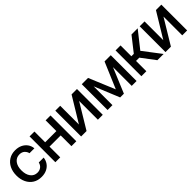

<svg xmlns="http://www.w3.org/2000/svg" viewBox="273 -1707 2872 2872"><g transform="rotate(-45 1708.5 -271.0)"><path d="M279.8 11.2Q200.7 11.2 143.8 -24.9Q86.9 -61 56.2 -124.5Q25.4 -188 25.4 -270Q25.4 -353.5 56.6 -417.2Q87.9 -481 145 -516.8Q202.1 -552.7 278.8 -552.7Q341.3 -552.7 389.9 -529.8Q438.5 -506.8 468.5 -465.6Q498.5 -424.3 503.9 -369.1H400.4Q392.1 -407.7 361.8 -435.5Q331.5 -463.4 280.3 -463.4Q213.9 -463.4 173.3 -411.9Q132.8 -360.4 132.8 -272.5Q132.8 -183.6 172.9 -130.9Q212.9 -78.1 280.3 -78.1Q326.2 -78.1 358.4 -103.3Q390.6 -128.4 400.4 -172.9H503.9Q498 -119.6 469.5 -78.1Q440.9 -36.6 392.6 -12.7Q344.2 11.2 279.8 11.2Z M681.6 -545.9V-318.8H918.5V-545.9H1022V0H918.5V-227.1H681.6V0H578.6V-545.9Z M1226.6 -149.4 1467.3 -545.9H1581.5V0H1478V-397L1238.3 0H1123.5V-545.9H1226.6Z M1988.8 -131.3 2165 -545.9H2296.4V0H2193.8V-396.5L2028.3 0H1949.2L1786.1 -397.9V0H1683.1V-545.9H1815.9Z M2397.9 0V-545.9H2503.4V-316.9H2554.7L2734.9 -545.9H2865.7L2655.3 -279.8L2868.7 0H2736.8L2572.3 -218.3H2503.4V0Z M3011.2 -149.4 3252 -545.9H3366.2V0H3262.7V-397L3022.9 0H2908.2V-545.9H3011.2Z"/></g></svg>

Font: Inter Tight Medium
Style: Regular
Weight: 500
Designer: Rasmus Andersson
Foundry: rsms
Version: Version 3.004; ttfautohint (v1.8.4.7-5d5b)